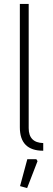

<svg xmlns="http://www.w3.org/2000/svg" viewBox="-20 -760 270 977"><path d="M81 -112V-740H126V-108Q126 -34 200 -32V7Q81 7 81 -112ZM82 187 119 50H165L171 60L118 197Z"/></svg>

Font: Oxanium ExtraLight
Style: Regular
Weight: 200
Designer: Severin Meyer
Version: Version 2.000